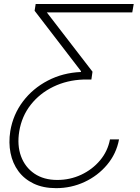

<svg xmlns="http://www.w3.org/2000/svg" viewBox="-20 -748 719 983"><path d="M589.4 -34.2Q575.7 39.1 528.3 95.5Q481 151.9 412.8 183.6Q344.7 215.3 267.1 215.3Q201.2 215.3 152.6 192.1Q104 168.9 74.2 128.4Q44.4 87.9 33.9 35.2Q23.4 -17.6 32.7 -76.7Q46.9 -161.6 97.4 -228.5Q147.9 -295.4 224.9 -335.4Q301.8 -375.5 394 -379.4L395 -383.3L157.2 -692.9L162.6 -727.5H664.6L657.2 -684.6H212.9L214.4 -691.4L453.6 -380.9L447.8 -340.8H407.2Q323.2 -337.9 253.2 -304Q183.1 -270 137.2 -211.4Q91.3 -152.8 78.6 -75.7Q66.9 -4.4 87.6 52Q108.4 108.4 156.2 140.9Q204.1 173.3 272.9 173.3Q338.9 173.3 396 146.5Q453.1 119.6 492.4 72.8Q531.7 25.9 543 -34.2Z"/></svg>

Font: Inter 18pt ExtraLight
Style: Italic
Weight: 250
Italic angle: -9.3988°
Designer: Rasmus Andersson
Foundry: rsms
Version: Version 4.001;git-66647c0bb